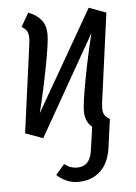

<svg xmlns="http://www.w3.org/2000/svg" viewBox="-53 -578 586 829"><g transform="rotate(-5 239.5 -163.5)"><path d="M384.8 -122.1Q380.9 -90.8 386.2 -75.7Q391.6 -60.5 412.1 -48.8L395 76.2Q385.3 142.6 347.2 176.3Q309.1 210 252 210Q202.1 210 160.2 171.9L198.2 127.9Q208.5 135.3 214.4 138.4Q220.2 141.6 230.5 144.8Q240.7 147.9 252.9 147.9Q310.5 147.9 318.8 77.1L333 -22Q303.2 -45.9 303.2 -91.8Q303.2 -126 322.3 -228Q341.3 -330.1 365.2 -425.8L118.2 8.8L42 -19L94.2 -404.8Q98.1 -435.1 92.5 -450.7Q86.9 -466.3 66.9 -478L101.1 -537.1Q139.2 -521.5 157.5 -497.6Q175.8 -473.6 175.8 -435.1Q175.8 -401.4 156.5 -300Q137.2 -198.7 112.8 -100.1L362.8 -535.2L437 -507.8Z"/></g></svg>

Font: Fira Sans Compressed Book
Style: Italic
Weight: 350
Width: 3
Italic angle: -8°
Designer: Carrois Corporate & Edenspiekermann AG
Foundry: Carrois Corporate GbR & Edenspiekermann AG
Version: Version 4.203;PS 004.203;hotconv 1.0.88;makeotf.lib2.5.64775